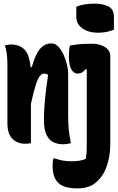

<svg xmlns="http://www.w3.org/2000/svg" viewBox="-20 -792 650 1062"><path d="M402 -755Q421 -763 448.5 -767.5Q476 -772 502 -772Q549 -772 579.5 -756.5Q610 -741 610 -700V-628Q571 -611 522 -611Q470 -611 436 -635Q402 -659 402 -699ZM151 0Q141 2 134 2.5Q127 3 119 3Q75 3 48 -25Q21 -53 21 -110V-441Q21 -466 17.5 -494Q14 -522 6 -540Q14 -542 22.5 -544Q31 -546 39 -546Q86 -546 114 -519.5Q142 -493 149 -421H156Q176 -494 202.5 -523Q229 -552 265 -552Q286 -552 302.5 -534.5Q319 -517 331.5 -490Q344 -463 350.5 -434.5Q357 -406 357 -384V-159Q357 -111 360 -77.5Q363 -44 372 0Q350 6 330 6Q299 6 275 -5.5Q251 -17 237 -46.5Q223 -76 223 -129Q223 -185 229.5 -248.5Q236 -312 246 -377Q242 -382 235.5 -383.5Q229 -385 223 -385Q212 -385 201 -372Q190 -359 178 -323Q166 -287 151 -217ZM494 -550Q530 -550 560 -532Q590 -514 590 -481V6Q590 68 571.5 124Q553 180 513.5 215Q474 250 409 250Q369 250 343 242Q317 234 303 220Q285 202 278 179Q271 156 271 122Q271 100 275 84H281Q306 92 326.5 96Q347 100 378 100Q403 100 421.5 96.5Q440 93 454 87Q458 70 459 49Q460 28 460 0V-406L454 -410Q435 -385 410 -385Q388 -385 374.5 -408.5Q361 -432 361 -482Q361 -518 367 -540Q406 -547 432 -548.5Q458 -550 494 -550Z"/></svg>

Font: Recursive Mn Csl St XBd
Style: Regular
Weight: 800
Monospace: yes
Version: Version 1.079;hotconv 1.0.112;makeotfexe 2.5.65598; ttfautoh